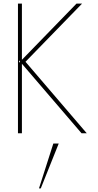

<svg xmlns="http://www.w3.org/2000/svg" viewBox="-20 -742 543 1069"><path d="M86 -393V-406L92 -399ZM463 0 122 -398 437 -722H406L102 -409V-722H80V0H102V-387L434 0ZM277 57 197 307H207L307 57Z"/></svg>

Font: Perun Thin
Style: Regular
Weight: 100
Foundry: Copyright (c) Stefan Peev, Context Ltd, 2016
Version: Version 1.089